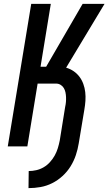

<svg xmlns="http://www.w3.org/2000/svg" viewBox="-20 -755 559 990"><path d="M127 215 128 127Q147 127 167 122.5Q187 118 205 107.5Q223 97 237.5 81Q252 65 262 47Q272 29 278 9.5Q284 -10 288 -30L316 -204Q319 -217 320 -229.5Q321 -242 320.5 -254.5Q320 -267 317.5 -279Q315 -291 309 -301Q303 -311 292.5 -317.5Q282 -324 269 -324H174L121 0H20L141 -735H242L189 -411H218L406 -735H519L321 -406Q342 -400 359.5 -388Q377 -376 389.5 -359.5Q402 -343 409.5 -322.5Q417 -302 419.5 -280Q422 -258 420.5 -235.5Q419 -213 415 -190L386 -16Q381 15 371 45Q361 75 344 102.5Q327 130 302.5 152.5Q278 175 249 189.5Q220 204 189 209.5Q158 215 127 215Z"/></svg>

Font: Iosevka Term Curly SmBd Obl
Style: Regular
Weight: 600
Italic angle: -9°
Designer: Belleve Invis
Foundry: Belleve Invis
Version: Version 32.3.0